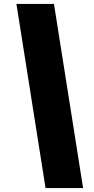

<svg xmlns="http://www.w3.org/2000/svg" viewBox="-20 -862 480 982"><path d="M213 100 64 -842H256L405 100Z"/></svg>

Font: Montserrat Alternates Black
Style: Italic
Weight: 900
Italic angle: -11.3°
Designer: Julieta Ulanovsky
Foundry: Julieta Ulanovsky
Version: Version 7.200